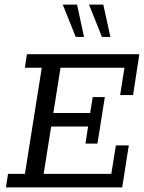

<svg xmlns="http://www.w3.org/2000/svg" viewBox="-20 -820 632 840"><path d="M5.9 0 15.1 -59.3H89L162.8 -523.7H88.8L97.9 -583H589.6L562.2 -404H505.6L524.5 -523.7H244.8L213.4 -325.7H374.5L385.7 -395.4H438.6L406.4 -191.7H353.9L365.4 -266.4H203.9L171 -59.3H467L486.9 -184H543.5L514.5 0ZM426 -658.5 369.4 -799.8H432L463 -658.5ZM311.2 -658.5 254.6 -799.8H317.2L347.6 -658.5Z"/></svg>

Font: Rokkitt SemiBold
Style: Italic
Weight: 600
Italic angle: -9°
Designer: Vernon Adams
Foundry: Vernon Adams
Version: Version 3.103